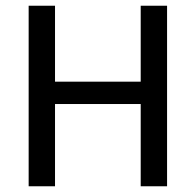

<svg xmlns="http://www.w3.org/2000/svg" viewBox="-20 -650 682 670"><path d="M80 0V-630H172V-365H471V-630H563V0H471V-287H172V0Z"/></svg>

Font: Mukta Mahee
Style: Regular
Weight: 400
Designer: Shuchita Grover, Noopur Datye, Girish Dalvi, Yashodeep Gholap
Foundry: Ek Type
Version: Version 2.538;PS 1.000;hotconv 16.6.51;makeotf.lib2.5.65220;